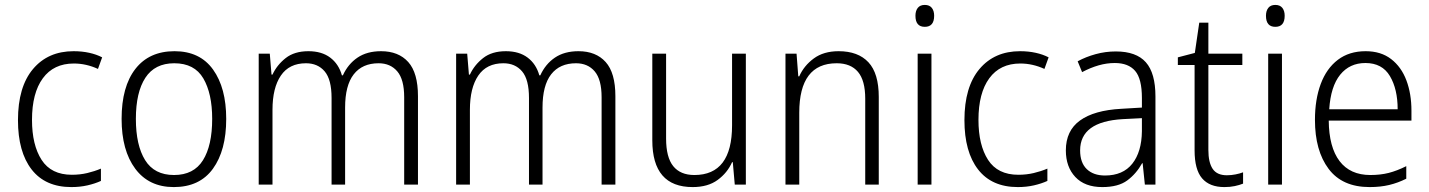

<svg xmlns="http://www.w3.org/2000/svg" viewBox="-20 -750 5805 780"><path d="M270 10Q164 10 108.5 -61.5Q53 -133 53 -262Q53 -397 114 -469.5Q175 -542 279 -542Q313 -542 342.5 -535.5Q372 -529 395 -517L378 -470Q330 -492 280 -492Q198 -492 154 -432Q110 -372 110 -263Q110 -161 149 -100.5Q188 -40 272 -40Q305 -40 334.5 -47Q364 -54 390 -65V-15Q366 -4 335.5 3Q305 10 270 10Z M899 -267Q899 -139 845 -64.5Q791 10 686 10Q585 10 529.5 -64.5Q474 -139 474 -267Q474 -398 530 -470Q586 -542 689 -542Q792 -542 845.5 -467.5Q899 -393 899 -267ZM532 -267Q532 -160 569.5 -99.5Q607 -39 687 -39Q767 -39 804.5 -99Q842 -159 842 -267Q842 -370 806 -431.5Q770 -493 688 -493Q609 -493 570.5 -434Q532 -375 532 -267Z M1528 -542Q1599 -542 1638.5 -498Q1678 -454 1678 -359V0H1622V-355Q1622 -427 1594 -460Q1566 -493 1518 -493Q1452 -493 1417 -448Q1382 -403 1382 -313V0H1327V-352Q1327 -427 1299 -460Q1271 -493 1223 -493Q1155 -493 1121 -443Q1087 -393 1087 -304V0H1031V-532H1076L1083 -447H1087Q1105 -486 1140.5 -514Q1176 -542 1233 -542Q1287 -542 1321.5 -516Q1356 -490 1369 -444H1373Q1394 -490 1432.5 -516Q1471 -542 1528 -542Z M2330 -542Q2401 -542 2440.5 -498Q2480 -454 2480 -359V0H2424V-355Q2424 -427 2396 -460Q2368 -493 2320 -493Q2254 -493 2219 -448Q2184 -403 2184 -313V0H2129V-352Q2129 -427 2101 -460Q2073 -493 2025 -493Q1957 -493 1923 -443Q1889 -393 1889 -304V0H1833V-532H1878L1885 -447H1889Q1907 -486 1942.5 -514Q1978 -542 2035 -542Q2089 -542 2123.5 -516Q2158 -490 2171 -444H2175Q2196 -490 2234.5 -516Q2273 -542 2330 -542Z M3010 -532V0H2965L2957 -91H2954Q2935 -48 2895.5 -19Q2856 10 2794 10Q2630 10 2630 -180V-532H2686V-187Q2686 -111 2715 -75Q2744 -39 2801 -39Q2954 -39 2954 -241V-532Z M3387 -542Q3466 -542 3508 -497Q3550 -452 3550 -356V0H3495V-349Q3495 -423 3465.5 -458Q3436 -493 3379 -493Q3227 -493 3227 -292V0H3171V-532H3216L3223 -440H3227Q3246 -483 3286 -512.5Q3326 -542 3387 -542Z M3737 -730Q3756 -730 3765.5 -718Q3775 -706 3775 -686Q3775 -641 3737 -641Q3699 -641 3699 -686Q3699 -706 3708.5 -718Q3718 -730 3737 -730ZM3764 -532V0H3708V-532Z M4115 10Q4009 10 3953.5 -61.5Q3898 -133 3898 -262Q3898 -397 3959 -469.5Q4020 -542 4124 -542Q4158 -542 4187.5 -535.5Q4217 -529 4240 -517L4223 -470Q4175 -492 4125 -492Q4043 -492 3999 -432Q3955 -372 3955 -263Q3955 -161 3994 -100.5Q4033 -40 4117 -40Q4150 -40 4179.5 -47Q4209 -54 4235 -65V-15Q4211 -4 4180.5 3Q4150 10 4115 10Z M4513 -541Q4596 -541 4635 -497Q4674 -453 4674 -358V0H4631L4622 -87H4620Q4596 -44 4559.5 -17Q4523 10 4458 10Q4387 10 4348.5 -31Q4310 -72 4310 -139Q4310 -219 4367.5 -260.5Q4425 -302 4535 -308L4619 -313V-352Q4619 -430 4591.5 -462Q4564 -494 4509 -494Q4476 -494 4443 -484.5Q4410 -475 4376 -457L4358 -501Q4391 -519 4431 -530Q4471 -541 4513 -541ZM4541 -266Q4368 -256 4368 -139Q4368 -89 4395 -63Q4422 -37 4469 -37Q4542 -37 4580 -85Q4618 -133 4619 -217V-270Z M4964 -38Q4982 -38 4999.5 -41.5Q5017 -45 5030 -50V-4Q5015 2 4996 6Q4977 10 4954 10Q4894 10 4863.5 -25.5Q4833 -61 4833 -139V-486H4765V-517L4834 -535L4852 -658H4889V-532H5027V-486H4889V-141Q4889 -90 4906.5 -64Q4924 -38 4964 -38Z M5161 -730Q5180 -730 5189.5 -718Q5199 -706 5199 -686Q5199 -641 5161 -641Q5123 -641 5123 -686Q5123 -706 5132.5 -718Q5142 -730 5161 -730ZM5188 -532V0H5132V-532Z M5528 -542Q5590 -542 5631.5 -510Q5673 -478 5693.5 -423.5Q5714 -369 5714 -300V-260H5378Q5379 -152 5422 -95.5Q5465 -39 5547 -39Q5588 -39 5621.5 -47.5Q5655 -56 5693 -75V-24Q5659 -7 5623.5 1.5Q5588 10 5544 10Q5433 10 5377.5 -64Q5322 -138 5322 -263Q5322 -346 5345.5 -409Q5369 -472 5415 -507Q5461 -542 5528 -542ZM5527 -494Q5463 -494 5424.5 -446.5Q5386 -399 5380 -306H5658Q5658 -388 5626.5 -441Q5595 -494 5527 -494Z"/></svg>

Font: Noto Sans Arabic SemCond Light
Style: Regular
Weight: 300
Width: 4
Designer: Monotype Design Team, Nadine Chahine, Nizar Qandah and Khaled Hosny
Foundry: Monotype Imaging Inc.
Version: Version 2.012; ttfautohint (v1.8.4.7-5d5b)